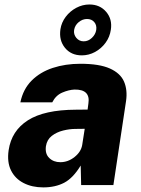

<svg xmlns="http://www.w3.org/2000/svg" viewBox="-20 -804 614 834"><path d="M168 10Q119.5 10 82.8 -8.8Q46 -27.5 28 -63.5Q10 -99.5 17.5 -151.5Q30 -236 101.2 -281.5Q172.5 -327 309.5 -327.5L360.5 -328L364 -354.5Q373.5 -416 304 -415Q279 -414 250.8 -402Q222.5 -390 207 -359.5H68.5Q80.5 -417 117.5 -454Q154.5 -491 209.2 -509Q264 -527 329 -527Q411.5 -527 457.2 -506.5Q503 -486 518.8 -449.5Q534.5 -413 527.5 -365L472.5 0H332.5L330.5 -85Q297.5 -30.5 258.8 -10.2Q220 10 168 10ZM242 -99.5Q275.5 -99.5 303.8 -122Q332 -144.5 337 -174L348 -244.5L307.5 -244Q282.5 -244 254.2 -237Q226 -230 205 -213.8Q184 -197.5 179.5 -169Q175 -136 193.8 -117.8Q212.5 -99.5 242 -99.5ZM335.5 -563.5Q289 -563.5 262.2 -596.2Q235.5 -629 242.5 -677Q247 -706.5 265.5 -731Q284 -755.5 311.2 -770Q338.5 -784.5 368.5 -784.5Q414 -784.5 441.2 -752.5Q468.5 -720.5 461.5 -675Q457 -643.5 438.5 -618.2Q420 -593 392.8 -578.2Q365.5 -563.5 335.5 -563.5ZM343.5 -624.5Q363.5 -624.5 379.2 -639.5Q395 -654.5 398 -674Q401 -694.5 389.5 -708Q378 -721.5 358 -721.5Q338.5 -721.5 322 -708Q305.5 -694.5 302 -674Q299 -654.5 311.5 -639.5Q324 -624.5 343.5 -624.5Z"/></svg>

Font: Public Sans ExtraBold
Style: Italic
Weight: 800
Italic angle: -8°
Designer: The Public Sans project authors (U.S. Web Design System). Libre Franklin designed by Pablo Impallari and Rodrigo Fuenzal
Version: Version 1.007; ttfautohint (v1.8.1) -l 8 -r 50 -G 200 -x 14 